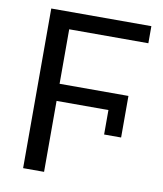

<svg xmlns="http://www.w3.org/2000/svg" viewBox="-81 -777 713 842"><g transform="rotate(10 276.0 -355.5)"><path d="M479 -392.1H172.4V-634.8H524.9V-710.9H79.1V0H172.4V-315.9H403.3V-207H479Z"/></g></svg>

Font: Bert Sans
Style: Regular
Weight: 400
Designer: Christian Robertson (Google), Cristiano Sobral
Foundry: Google, Cristiano Sobral
Version: Version 3.101